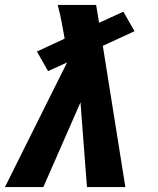

<svg xmlns="http://www.w3.org/2000/svg" viewBox="-40 -755 636 775"><path d="M-20 0H135L285 -342L289 -287L311 0H466L375 -570L503 -629L458 -708L360 -663L348 -735H193Q202 -701 208.5 -667Q215 -633 221 -599L109 -547L154 -468L231 -503L149 -339Z"/></svg>

Font: Iosevka Sparkle Heavy
Style: Italic
Weight: 900
Italic angle: -9°
Designer: Belleve Invis
Foundry: Belleve Invis
Version: Version 4.5.0; ttfautohint (v1.8.3)